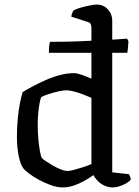

<svg xmlns="http://www.w3.org/2000/svg" viewBox="-20 -820 610 840"><path d="M194 -589Q194 -611 195.5 -622Q197 -633 199 -637Q221 -637 259 -637.5Q297 -638 340.5 -640Q384 -642 425 -644Q466 -646 496 -648Q526 -650 536 -651L542 -639Q541 -619 539.5 -607.5Q538 -596 537 -589ZM255 0Q230 0 202.5 -10Q175 -20 150 -33.5Q125 -47 107.5 -60.5Q90 -74 84 -81Q70 -98 62 -136.5Q54 -175 54 -220Q54 -261 57.5 -299Q61 -337 67 -367.5Q73 -398 79 -417Q93 -426 119 -440Q145 -454 176 -468Q207 -482 240 -491Q273 -500 303 -500Q317 -500 338 -492.5Q359 -485 380 -476V-700Q380 -707 377 -714Q374 -721 364 -724L292 -747Q293 -756 296 -763Q299 -770 301 -774Q311 -780 331 -786Q351 -792 372 -796Q393 -800 404 -800Q432 -800 451.5 -779.5Q471 -759 471 -730V-66L544 -58Q546 -55 549 -48Q552 -41 552 -34Q545 -25 530.5 -17Q516 -9 500.5 -4.5Q485 0 474 0Q455 0 438 -7.5Q421 -15 408.5 -27.5Q396 -40 389 -54Q371 -41 348.5 -28.5Q326 -16 302 -8Q278 0 255 0ZM275 -72Q285 -72 302.5 -76.5Q320 -81 341.5 -88Q363 -95 380 -102V-392Q363 -399 343 -407Q323 -415 303 -420Q283 -425 269 -425Q257 -425 235 -420Q213 -415 191.5 -408Q170 -401 160 -395Q156 -385 152.5 -365Q149 -345 147 -321.5Q145 -298 145 -276Q145 -241 148 -209.5Q151 -178 155 -156.5Q159 -135 163 -129Q167 -124 180.5 -115Q194 -106 211 -96Q228 -86 245.5 -79Q263 -72 275 -72Z"/></svg>

Font: Texturina 12pt
Style: Regular
Weight: 400
Designer: Guillermo Torres Carreño
Foundry: Omnibus-Type
Version: Version 1.002